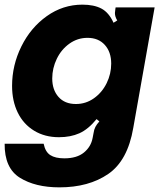

<svg xmlns="http://www.w3.org/2000/svg" viewBox="-22 -599 697 827"><path d="M-2 20H166Q173 55 194.5 69Q216 83 255 83Q309 83 339.5 58Q370 33 377 -5L381 -26Q383 -41 389 -52.5Q395 -64 406 -76L394 -86Q358 -42 320 -25Q282 -8 232 -8Q171 -8 125 -36Q79 -64 54.5 -114Q30 -164 30 -229Q30 -318 70 -399Q110 -480 179.5 -529.5Q249 -579 333 -579Q383 -579 415 -562Q447 -545 467 -501L483 -511Q473 -527 473 -543Q473 -547 475 -561L476 -567H644L552 -48Q528 93 444 150.5Q360 208 234 208Q130 208 63.5 166.5Q-3 125 -2 20ZM457 -325Q457 -375 429.5 -405.5Q402 -436 355 -436Q312 -436 277 -411Q242 -386 222.5 -345.5Q203 -305 203 -261Q203 -212 230 -181.5Q257 -151 305 -151Q348 -151 383 -176Q418 -201 437.5 -241Q457 -281 457 -325Z"/></svg>

Font: Open Sauce Sans Black Italic
Style: Regular
Weight: 900
Italic angle: -10°
Designer: Alfredo Marco Pradil
Foundry: Creative Sauce Fz LLC
Version: Version 1.477